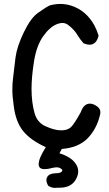

<svg xmlns="http://www.w3.org/2000/svg" viewBox="-20 -792 540 948"><path d="M170.9 18.6Q170.9 -9.8 206.1 -65.4Q130.9 -99.6 94.2 -145Q57.6 -190.4 47.9 -268.6Q41 -316.4 41 -348.1Q41 -379.9 43.9 -401.4Q49.8 -455.1 56.6 -508.3Q63.5 -561.5 97.7 -632.8Q132.8 -705.1 168.9 -729.5Q211.9 -759.8 226.6 -765.6Q252.9 -772.5 278.3 -772.5Q304.7 -772.5 330.1 -764.6Q404.3 -741.2 445.3 -668Q458 -644.5 466.8 -616.2Q456.1 -571.3 421.9 -571.3Q410.2 -571.3 392.6 -578.1Q376 -596.7 362.3 -619.1Q350.6 -640.6 322.3 -664.1Q306.6 -678.7 288.1 -678.7Q277.3 -678.7 263.7 -673.8Q226.6 -660.2 193.4 -613.3Q160.2 -566.4 147.9 -488.8Q135.7 -411.1 135.7 -353.5Q135.7 -287.1 150.4 -234.4Q163.1 -187.5 204.1 -168.9Q249 -148.4 282.2 -148.4Q314.5 -148.4 331.1 -165Q347.7 -181.6 378.9 -238.3Q393.6 -280.3 423.8 -280.3Q441.4 -280.3 460.9 -265.6Q475.6 -254.9 475.6 -237.3Q475.6 -231.4 473.6 -223.6Q457 -154.3 411.1 -107.4Q365.2 -62.5 285.2 -56.6L273.4 -35.2Q330.1 -17.6 352.5 14.6Q366.2 33.2 366.2 53.7Q366.2 78.1 349.6 101.6Q326.2 134.8 274.4 134.8Q269.5 134.8 264.6 134.8Q257.8 135.7 251 135.7Q234.4 135.7 217.8 125Q209 108.4 209 96.7Q209 85 218.3 75.2Q227.5 65.4 252 63.5Q253.9 63.5 255.9 63.5Q279.3 63.5 286.1 53.7Q288.1 50.8 288.1 49.8Q288.1 48.8 287.1 47.9Q287.1 45.9 284.2 43L280.3 40Q271.5 34.2 262.2 34.2Q252.9 34.2 243.2 36.1Q218.8 43 199.2 43Q170.9 43 170.9 18.6Z"/></svg>

Font: JasonHandwriting2
Style: SemiBold
Weight: 600
Version: Version 1.04.7